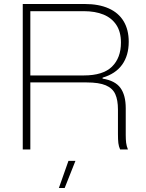

<svg xmlns="http://www.w3.org/2000/svg" viewBox="-20 -749 733 962"><path d="M94 -729H404Q475 -729 524.5 -707Q574 -685 599.5 -642.5Q625 -600 625 -540Q625 -471 592 -425Q559 -379 494 -360V-355Q557 -345 583.5 -308.5Q610 -272 610 -207V-73Q610 -50 612 -33.5Q614 -17 621 0H582Q575 -15 573 -32Q571 -49 571 -77V-200Q571 -248 557.5 -277.5Q544 -307 510 -321.5Q476 -336 414 -336H123V-371H400Q496 -371 541 -415Q586 -459 586 -536Q586 -589 563 -624Q540 -659 498.5 -676Q457 -693 400 -693H132V0H94ZM323 57H358L304 193H275Z"/></svg>

Font: Mona Sans VF XLt
Style: Regular
Weight: 200
Designer: Deni Anggara
Foundry: GitHub
Version: Version 2.000;Glyphs 3.2.3 (3260)